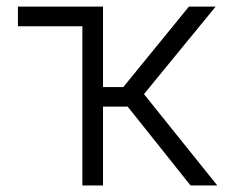

<svg xmlns="http://www.w3.org/2000/svg" viewBox="-20 -566 688 586"><path d="M274.9 -545.9V-485.8H34.7V-545.9ZM231.4 0V-545.9H294.4V-300.3H356.4L556.6 -545.9H638.2L419.4 -278.8L643.1 0H561.5L369.6 -240.7H294.4V0Z"/></svg>

Font: Inter Tight Light
Style: Regular
Weight: 300
Designer: Rasmus Andersson
Foundry: rsms
Version: Version 3.004